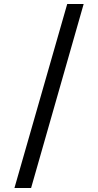

<svg xmlns="http://www.w3.org/2000/svg" viewBox="-20 -812 489 957"><path d="M315 -792H397L135 125H52Z"/></svg>

Font: utamil85
Style: Book
Weight: 400
Designer: Jelle Bosma - Monotype Design Team
Foundry: Monotype Imaging Inc.
Version: Version 2.003